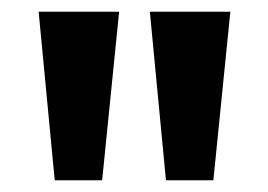

<svg xmlns="http://www.w3.org/2000/svg" viewBox="-20 -725 458 328"><path d="M73.5 -417 46 -705H183.5L154.5 -417ZM263.5 -417 236 -705H373.5L344.5 -417Z"/></svg>

Font: Nunito Sans 12pt ExtraLight SemiCondensed
Style: Regular
Weight: 200
Width: 4
Version: Version 3.101;gftools[0.9.27]